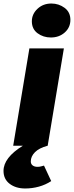

<svg xmlns="http://www.w3.org/2000/svg" viewBox="-73 -828 420 1091"><path d="M-53 143Q-53 68 57 0H2L94 -553H290L198 0Q149 13 125.5 37Q102 61 102 89Q102 104 112.5 112Q123 120 140 120Q151 120 160 117.5Q169 115 177 113L218 201Q186 222 148 232.5Q110 243 70 243Q17 243 -18 216.5Q-53 190 -53 143ZM108 -707Q108 -748 140 -778Q172 -808 219 -808Q261 -808 294 -783.5Q327 -759 327 -715Q327 -672 295 -643.5Q263 -615 216 -615Q173 -615 140.5 -639Q108 -663 108 -707Z"/></svg>

Font: Nebula Sans Black
Style: Regular
Weight: 900
Italic angle: -9°
Designer: Paul D. Hunt for Adobe (as Source Sans)
Foundry: Nebula Entertainment & Broadcasting LLC
Version: Version 1.010